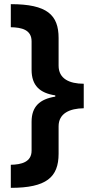

<svg xmlns="http://www.w3.org/2000/svg" viewBox="-20 -740 452 924"><path d="M32 53V164C203 164 262 113 262 0V-132C262 -195 316 -218 383 -219V-337C314 -337 262 -361 262 -424V-557C262 -668 207 -720 32 -720V-609C84 -608 132 -597 132 -541V-404C132 -328 172 -292 246 -281V-275C171 -263 132 -227 132 -154V-15C132 40 83 52 32 53Z"/></svg>

Font: Noto Sans Myanmar UI
Style: Bold
Weight: 700
Designer: Monotype Design Team
Foundry: Monotype Imaging Inc.
Version: Version 2.103